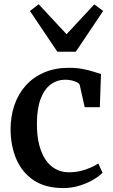

<svg xmlns="http://www.w3.org/2000/svg" viewBox="-20 -896 546 926"><path d="M285 11Q199.5 11 143.2 -26.2Q87 -63.5 59.2 -127.5Q31.5 -191.5 31 -272Q31 -335 49.5 -389Q68 -443 104.2 -483.5Q140.5 -524 193 -546.5Q245.5 -569 313 -569Q350 -569 379.2 -563.2Q408.5 -557.5 430.5 -550.5Q452.5 -543.5 467 -539L461.5 -379H388.5L365 -484Q363.5 -492.5 352.5 -498.5Q341.5 -504.5 326.2 -508Q311 -511.5 296 -511.5Q255 -511.5 224.2 -488.5Q193.5 -465.5 176 -419.2Q158.5 -373 158 -302Q157.5 -242.5 169 -197.8Q180.5 -153 201 -123.8Q221.5 -94.5 250 -79.8Q278.5 -65 312 -65Q342.5 -65 369 -71.5Q395.5 -78 417.2 -87.8Q439 -97.5 454 -107.5L474.5 -63Q459 -46.5 430.2 -29.5Q401.5 -12.5 364 -0.8Q326.5 11 285 11ZM256.5 -646.5 124.5 -843 166.5 -875.5 301 -731 435 -875 477.5 -843 345.5 -646.5Z"/></svg>

Font: Merriweather 20pt SemiBold
Style: Regular
Weight: 600
Version: Version 2.100